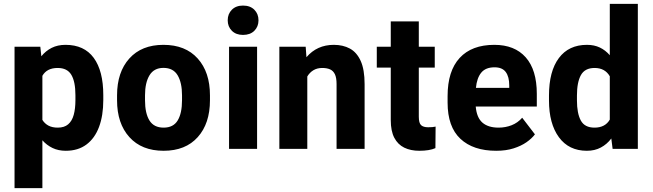

<svg xmlns="http://www.w3.org/2000/svg" viewBox="-20 -770 3376 993"><path d="M318.8 -538.1Q415.5 -538.1 464.8 -470.7Q514.2 -403.3 514.2 -277.8V-252.4Q514.2 -172.4 492.2 -113.5Q470.2 -54.7 427 -22.5Q383.8 9.8 320.3 9.8Q281.7 9.8 251.7 -4.6Q221.7 -19 199.2 -44.4V203.1H55.2V-528.3H188.5L193.8 -479Q216.3 -506.8 247.3 -522.5Q278.3 -538.1 318.8 -538.1ZM370.1 -252.4V-277.8Q370.1 -347.2 349.1 -382.8Q328.1 -418.5 278.3 -418.5Q222.2 -418.5 199.2 -377.9V-149.9Q210.9 -130.9 230.5 -120.4Q250 -109.9 278.8 -109.9Q312.5 -109.9 332.5 -127Q352.5 -144 361.3 -176Q370.1 -208 370.1 -252.4Z M585.4 -276.9Q585.4 -397 648.9 -467.5Q712.4 -538.1 825.2 -538.1Q939 -538.1 1002.4 -467.5Q1065.9 -397 1065.9 -276.9V-251.5Q1065.9 -131.3 1002.7 -60.8Q939.5 9.8 826.2 9.8Q712.9 9.8 649.2 -60.8Q585.4 -131.3 585.4 -251.5ZM730 -251.5Q730 -184.1 752.9 -147Q775.9 -109.9 826.2 -109.9Q876.5 -109.9 898.9 -147Q921.4 -184.1 921.4 -251.5V-276.9Q921.4 -342.3 898.7 -380.6Q876 -418.9 825.2 -418.9Q776.4 -418.9 753.2 -380.6Q730 -342.3 730 -276.9Z M1236.8 -741.2Q1273.9 -741.2 1295.4 -719.7Q1316.9 -698.2 1316.9 -665Q1316.9 -632.3 1295.4 -610.8Q1273.9 -589.4 1236.8 -589.4Q1200.7 -589.4 1179.2 -610.8Q1157.7 -632.3 1157.7 -665Q1157.7 -698.2 1179.2 -719.7Q1200.7 -741.2 1236.8 -741.2ZM1309.6 0H1164.6V-528.3H1309.6Z M1706.5 -538.1Q1753.9 -538.1 1789.6 -518.8Q1825.2 -499.5 1845.5 -454.8Q1865.7 -410.2 1865.7 -334.5V0H1720.7V-335Q1720.7 -367.7 1712.2 -385.7Q1703.6 -403.8 1687.3 -411.1Q1670.9 -418.5 1646.5 -418.5Q1620.1 -418.5 1600.8 -406.7Q1581.5 -395 1569.3 -374.5V0H1424.8V-528.3H1561L1564.9 -474.1Q1619.6 -538.1 1706.5 -538.1Z M2194.3 -111.8Q2218.8 -111.8 2232.9 -115.2L2231.9 -3.9Q2201.2 9.8 2148.4 9.8Q2104 9.8 2070.8 -6.3Q2037.6 -22.5 2019.3 -57.4Q2001 -92.3 2001 -148.9V-420.4H1928.7V-528.3H2001V-659.2H2146V-528.3H2228.5V-420.4H2146V-166.5Q2146 -133.8 2157.7 -122.8Q2169.4 -111.8 2194.3 -111.8Z M2756.3 -284.7V-219.2H2440.4Q2445.3 -161.6 2475.1 -135.7Q2504.9 -109.9 2558.6 -109.9Q2594.2 -109.9 2626 -122.3Q2657.7 -134.8 2680.7 -161.1L2746.6 -75.2Q2730.5 -53.7 2702.9 -34.4Q2675.3 -15.1 2636.2 -2.7Q2597.2 9.8 2546.4 9.8Q2427.2 9.8 2361.1 -52.2Q2294.9 -114.3 2294.9 -239.3V-272.9Q2294.9 -402.8 2357.4 -470.5Q2419.9 -538.1 2536.6 -538.1Q2641.6 -538.1 2699 -473.4Q2756.3 -408.7 2756.3 -284.7ZM2613.8 -315.4V-328.1Q2613.8 -373 2595.7 -397.5Q2577.6 -421.9 2537.6 -421.9Q2491.7 -421.9 2469 -394.3Q2446.3 -366.7 2441.4 -315.4Z M3133.8 -750H3278.8V0H3148.4L3141.6 -53.7Q3119.1 -23.9 3087.6 -7.1Q3056.2 9.8 3015.1 9.8Q2921.9 9.8 2870.6 -60.3Q2819.3 -130.4 2819.3 -250.5V-275.9Q2819.3 -401.4 2870.4 -469.7Q2921.4 -538.1 3015.6 -538.1Q3053.2 -538.1 3082.3 -524.2Q3111.3 -510.3 3133.8 -484.4ZM3054.7 -109.9Q3109.9 -109.9 3133.8 -151.4V-375.5Q3108.9 -418.5 3055.2 -418.5Q3004.9 -418.5 2984.4 -381.6Q2963.9 -344.7 2963.9 -275.9V-250.5Q2963.9 -183.6 2983.9 -146.7Q3003.9 -109.9 3054.7 -109.9Z"/></svg>

Font: Robert Sans Black
Style: Regular
Weight: 900
Designer: Christian Robertson (extended by Adam Twardoch)
Foundry: Google
Version: Version 12.135;April 2, 2019;FontCreator 11.5.0.2425 64-bit;